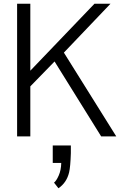

<svg xmlns="http://www.w3.org/2000/svg" viewBox="-20 -736 651 1036"><path d="M72.3 0ZM317.4 0ZM264.6 48.8H362.3V90.3Q359.9 165 353 193.8Q339.8 249.5 295.4 279.8L271.5 249.5Q284.2 239.7 296.9 210.9Q309.6 182.1 310.5 143.1H264.6ZM323.2 0ZM323.2 0ZM323.2 0ZM323.2 0ZM576.2 -715.8 324.7 -452.1 607.4 0H525.9L274.4 -404.3L143.6 -270V0H72.3V-715.8H143.6V-354.5L489.7 -715.8Z"/></svg>

Font: Pontano Sans
Style: Regular
Weight: 400
Foundry: vernon adams
Version: 1.0